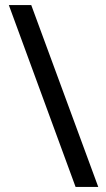

<svg xmlns="http://www.w3.org/2000/svg" viewBox="-20 -738 422 762"><path d="M104 -718H15L280 4H370Z"/></svg>

Font: Noto Sans Bengali ExtraCondensed Medium
Style: Regular
Weight: 500
Width: 2
Designer: Joana Ranito - Universal Thirst; Jelle Bosma - Monotype Design Team
Foundry: Universal Thirst ehf.
Version: Version 3.000